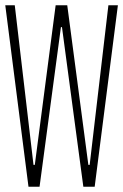

<svg xmlns="http://www.w3.org/2000/svg" viewBox="-22 -708 467 728"><path d="M86 0 -2 -688H34L105 -83H110L189 -688H233L313 -83H318L389 -688H425L337 0H294L213 -605H209L128 0Z"/></svg>

Font: Saira UltraCondensed Thin
Style: Regular
Weight: 250
Width: 1
Designer: Hector Gatti with collaboration of the Omnibus-Type team
Foundry: Omnibus-Type
Version: Version 1.101